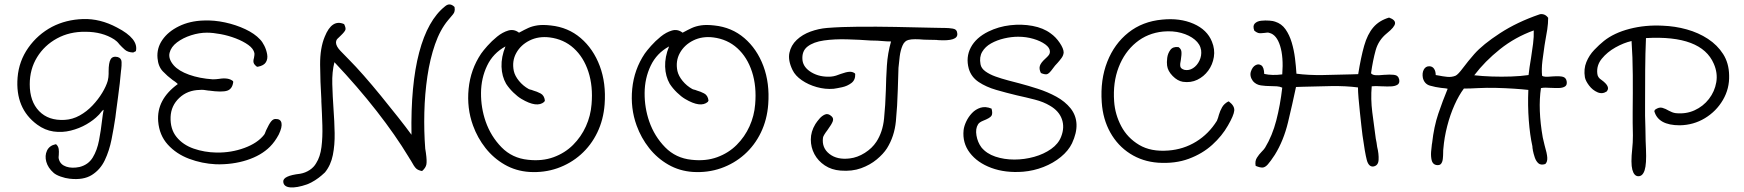

<svg xmlns="http://www.w3.org/2000/svg" viewBox="-20 -708 7740 852"><path d="M289 85Q270 83 249 75.5Q228 68 218 59Q193 37 185.5 10Q178 -17 188.5 -39.5Q199 -62 227 -68L230 -67Q239 -58 240.5 -46.5Q242 -35 241 -24Q241 -23 241 -22Q240 -15 240 -10Q240 -5 242 1Q249 23 274 31.5Q299 40 333 33Q372 23 391.5 -9Q411 -41 419.5 -85.5Q428 -130 433 -175Q434 -181 434.5 -186.5Q435 -192 436 -198Q437 -204 438 -210Q439 -216 440 -221Q436 -219 432 -214.5Q428 -210 425 -206Q423 -203 420.5 -200.5Q418 -198 417 -197Q396 -175 364 -156.5Q332 -138 294 -128.5Q256 -119 217.5 -124.5Q179 -130 145 -155Q47 -227 58 -364Q64 -437 105.5 -496Q147 -555 211 -589Q273 -621 348.5 -623.5Q424 -626 499 -586Q596 -536 583 -481L571 -475Q547 -476 534 -487.5Q521 -499 510 -511Q504 -519 498.5 -524Q493 -529 487 -533Q434 -567 359 -567Q289 -568 233 -537.5Q177 -507 144.5 -454Q112 -401 112 -334Q112 -258 153.5 -215Q195 -172 267 -176Q302 -178 333.5 -195.5Q365 -213 390.5 -240Q416 -267 433.5 -296Q451 -325 458 -349Q462 -365 462 -380V-391Q462 -430 471 -445Q480 -460 502 -455Q519 -450 519.5 -433Q520 -416 518 -401Q517 -396 517 -394Q515 -368 511.5 -338.5Q508 -309 504 -279Q502 -264 500 -249Q498 -234 496 -219Q495 -211 494 -203.5Q493 -196 492 -187Q485 -140 475 -89.5Q465 -39 445 3Q425 45 387.5 68.5Q350 92 289 85Z M938 21Q876 18 819 -3.5Q762 -25 724.5 -66.5Q687 -108 682 -169Q674 -266 769 -335Q768 -336 767 -337Q766 -338 765 -339Q761 -342 757 -345.5Q753 -349 746 -353Q723 -370 702.5 -391.5Q682 -413 679 -450Q675 -494 700.5 -531Q726 -568 774 -591.5Q822 -615 883 -617Q930 -619 978.5 -608.5Q1027 -598 1068.5 -578.5Q1110 -559 1134 -533Q1144 -523 1153 -505Q1162 -487 1165.5 -467Q1169 -447 1160 -432Q1151 -417 1125 -412H1120Q1108 -421 1105.5 -429.5Q1103 -438 1107 -451Q1110 -466 1109 -472Q1105 -492 1082 -508.5Q1059 -525 1026.5 -537.5Q994 -550 959.5 -556.5Q925 -563 898 -563Q864 -563 828 -551.5Q792 -540 765.5 -520Q739 -500 732.5 -473.5Q726 -447 751 -418Q773 -393 819 -376.5Q865 -360 924 -356Q931 -356 938 -356.5Q945 -357 952 -358Q994 -365 1014 -348L1015 -344Q1011 -313 988 -305.5Q965 -298 907 -306Q906 -306 905 -306Q894 -308 884.5 -309Q875 -310 867 -309Q812 -308 775.5 -273.5Q739 -239 737 -189Q735 -135 763.5 -100Q792 -65 839.5 -48.5Q887 -32 941 -31Q1006 -30 1064.5 -51.5Q1123 -73 1152 -110Q1153 -111 1155 -115Q1157 -119 1161 -130Q1174 -158 1183 -169Q1192 -180 1202 -180Q1225 -181 1229 -162.5Q1233 -144 1217 -111Q1200 -79 1178 -57Q1139 -18 1075.5 2.5Q1012 23 938 21Z M1343 110Q1297 126 1268 123.5Q1239 121 1237 99Q1234 72 1312 63Q1335 59 1354 46.5Q1373 34 1383 16Q1401 -12 1406.5 -55.5Q1412 -99 1410.5 -151Q1409 -203 1406 -258Q1406 -264 1406 -267Q1401 -346 1400.5 -420.5Q1400 -495 1421 -545Q1453 -625 1507 -601Q1515 -585 1513 -576.5Q1511 -568 1491 -549Q1483 -542 1477 -535.5Q1471 -529 1471 -518Q1472 -502 1491 -482Q1510 -462 1530 -442Q1557 -415 1594 -373Q1631 -331 1670.5 -282.5Q1710 -234 1746 -188.5Q1782 -143 1806 -110Q1802 -331 1840 -475Q1878 -619 1955 -680Q1976 -698 1997 -677Q1998 -670 1998 -665.5Q1998 -661 1997 -658Q1996 -651 1989.5 -643.5Q1983 -636 1968 -618Q1933 -576 1910.5 -511.5Q1888 -447 1876.5 -369Q1865 -291 1863 -208.5Q1861 -126 1867 -48Q1868 -44 1868.5 -39Q1869 -34 1870 -29Q1875 7 1872 22Q1869 37 1853 51Q1836 48 1827 40Q1818 32 1803 4Q1800 -1 1797.5 -4.5Q1795 -8 1793 -12Q1735 -108 1651.5 -215Q1568 -322 1464 -432Q1453 -389 1454.5 -335Q1456 -281 1460 -224Q1464 -170 1465 -117.5Q1466 -65 1457 -20Q1448 25 1422 57Q1419 60 1407 70.5Q1395 81 1378 92Q1361 103 1343 110Z M2329 55Q2269 51 2219.5 22.5Q2170 -6 2134.5 -51Q2099 -96 2079 -151Q2051 -228 2059.5 -314Q2068 -400 2115 -470Q2124 -483 2143 -504.5Q2162 -526 2186 -545.5Q2210 -565 2235.5 -572.5Q2261 -580 2283 -563Q2284 -564 2287 -565Q2307 -576 2324.5 -584Q2342 -592 2365.5 -595.5Q2389 -599 2424 -595Q2501 -587 2557 -539Q2613 -491 2641.5 -415Q2670 -339 2663 -245Q2658 -177 2630.5 -120Q2603 -63 2557.5 -22.5Q2512 18 2453.5 38.5Q2395 59 2329 55ZM2323 1Q2386 8 2436.5 -10.5Q2487 -29 2523 -65Q2559 -101 2580 -147.5Q2601 -194 2605 -245Q2612 -325 2591 -389.5Q2570 -454 2526 -494Q2482 -534 2419 -542Q2370 -548 2330.5 -528.5Q2291 -509 2271 -473Q2251 -437 2260 -393Q2265 -371 2283 -349Q2301 -327 2326 -313Q2330 -311 2331 -311Q2336 -310 2339 -309Q2342 -308 2347 -306Q2362 -302 2378.5 -293.5Q2395 -285 2398 -262L2395 -256Q2363 -228 2294 -269Q2277 -279 2258 -297.5Q2239 -316 2226 -336Q2207 -369 2205.5 -412Q2204 -455 2223 -502Q2168 -472 2141.5 -416.5Q2115 -361 2114.5 -295.5Q2114 -230 2135 -169Q2158 -103 2205.5 -54.5Q2253 -6 2323 1Z M3055 55Q2995 51 2945.5 22.5Q2896 -6 2860.5 -51Q2825 -96 2805 -151Q2777 -228 2785.5 -314Q2794 -400 2841 -470Q2850 -483 2869 -504.5Q2888 -526 2912 -545.5Q2936 -565 2961.5 -572.5Q2987 -580 3009 -563Q3010 -564 3013 -565Q3033 -576 3050.5 -584Q3068 -592 3091.5 -595.5Q3115 -599 3150 -595Q3227 -587 3283 -539Q3339 -491 3367.5 -415Q3396 -339 3389 -245Q3384 -177 3356.5 -120Q3329 -63 3283.5 -22.5Q3238 18 3179.5 38.5Q3121 59 3055 55ZM3049 1Q3112 8 3162.5 -10.5Q3213 -29 3249 -65Q3285 -101 3306 -147.5Q3327 -194 3331 -245Q3338 -325 3317 -389.5Q3296 -454 3252 -494Q3208 -534 3145 -542Q3096 -548 3056.5 -528.5Q3017 -509 2997 -473Q2977 -437 2986 -393Q2991 -371 3009 -349Q3027 -327 3052 -313Q3056 -311 3057 -311Q3062 -310 3065 -309Q3068 -308 3073 -306Q3088 -302 3104.5 -293.5Q3121 -285 3124 -262L3121 -256Q3089 -228 3020 -269Q3003 -279 2984 -297.5Q2965 -316 2952 -336Q2933 -369 2931.5 -412Q2930 -455 2949 -502Q2894 -472 2867.5 -416.5Q2841 -361 2840.5 -295.5Q2840 -230 2861 -169Q2884 -103 2931.5 -54.5Q2979 -6 3049 1Z M3710 49Q3670 46 3640 26Q3610 6 3594 -24Q3578 -54 3578 -89Q3578 -124 3598 -157Q3599 -158 3600 -160Q3605 -168 3616 -181Q3627 -194 3641 -200Q3655 -206 3670 -192Q3680 -183 3675.5 -170Q3671 -157 3652 -131Q3633 -106 3632 -97Q3626 -52 3660.5 -25Q3695 2 3751 -5Q3785 -9 3817.5 -29.5Q3850 -50 3869 -79Q3897 -122 3903 -181.5Q3909 -241 3911 -308Q3912 -361 3915.5 -416.5Q3919 -472 3934 -524Q3924 -524 3914.5 -524.5Q3905 -525 3894 -526Q3884 -527 3874 -527.5Q3864 -528 3853 -528Q3851 -528 3847 -528Q3794 -532 3738.5 -533.5Q3683 -535 3636.5 -528.5Q3590 -522 3563.5 -501.5Q3537 -481 3541 -441Q3545 -408 3581.5 -386.5Q3618 -365 3667 -368Q3679 -369 3690 -372.5Q3701 -376 3711 -380Q3736 -389 3750 -389.5Q3764 -390 3774 -382L3775 -379Q3776 -353 3758 -339.5Q3740 -326 3717 -321Q3694 -316 3679 -314Q3642 -311 3604.5 -321.5Q3567 -332 3538 -352Q3509 -372 3497 -397Q3476 -440 3483 -473.5Q3490 -507 3515.5 -531Q3541 -555 3577 -568Q3613 -581 3650 -584Q3714 -589 3792.5 -589.5Q3871 -590 3953.5 -588.5Q4036 -587 4113 -585Q4126 -585 4139 -584.5Q4152 -584 4165 -584Q4167 -584 4172 -584Q4190 -584 4208.5 -581Q4227 -578 4228 -559Q4232 -524 4142 -530Q4139 -531 4127 -531Q4115 -531 4101.5 -531.5Q4088 -532 4080 -532Q4059 -534 4041 -534Q4023 -534 4012 -531Q3994 -527 3985 -506Q3976 -485 3972.5 -458Q3969 -431 3967 -407Q3966 -391 3966 -375Q3966 -359 3965 -343Q3965 -335 3964.5 -327Q3964 -319 3964 -311Q3962 -237 3955.5 -170Q3949 -103 3916 -50Q3900 -25 3870.5 -0.5Q3841 24 3801 38.5Q3761 53 3710 49Z M4520 54Q4441 60 4379 37Q4317 14 4283.5 -30Q4250 -74 4256 -131Q4258 -148 4267.5 -168.5Q4277 -189 4293 -206Q4309 -223 4331 -230Q4353 -237 4380 -226Q4386 -204 4379.5 -194Q4373 -184 4342 -172Q4325 -165 4320 -156Q4308 -137 4313 -107Q4318 -77 4335 -54Q4358 -26 4397 -13Q4436 0 4481 0Q4526 0 4569 -12Q4612 -24 4644.5 -47Q4677 -70 4689 -102Q4705 -143 4692 -179.5Q4679 -216 4639 -239Q4611 -256 4572 -266Q4533 -276 4492 -285Q4446 -296 4401 -309Q4356 -322 4323 -344Q4290 -366 4279 -403Q4265 -454 4288 -497.5Q4311 -541 4366 -568Q4411 -590 4462.5 -596Q4514 -602 4562 -593Q4610 -584 4642 -560Q4665 -544 4682.5 -518Q4700 -492 4700 -475Q4699 -462 4690.5 -450.5Q4682 -439 4673 -429Q4661 -417 4652 -404Q4635 -380 4625 -378.5Q4615 -377 4599 -384Q4590 -402 4594.5 -416Q4599 -430 4619 -448Q4628 -456 4633.5 -463Q4639 -470 4639 -479Q4639 -496 4618.5 -511Q4598 -526 4566 -535.5Q4534 -545 4498 -545Q4468 -545 4436 -537.5Q4404 -530 4378 -515.5Q4352 -501 4338.5 -478Q4325 -455 4331 -423Q4334 -405 4352.5 -391.5Q4371 -378 4397.5 -368.5Q4424 -359 4452.5 -351.5Q4481 -344 4504 -338Q4542 -328 4585.5 -314Q4629 -300 4667.5 -279Q4706 -258 4731 -227Q4780 -164 4737 -72Q4721 -39 4687.5 -11.5Q4654 16 4610.5 33Q4567 50 4520 54Z M5119 14Q5050 9 4995 -26Q4940 -61 4907 -120Q4874 -179 4869 -254Q4862 -354 4893.5 -434Q4925 -514 4987.5 -563.5Q5050 -613 5137 -621Q5216 -629 5276.5 -602.5Q5337 -576 5358 -523Q5372 -489 5366.5 -455Q5361 -421 5341.5 -394.5Q5322 -368 5293 -354Q5264 -340 5229 -345Q5205 -349 5183.5 -371Q5162 -393 5159 -417Q5157 -431 5159.5 -451Q5162 -471 5173.5 -486.5Q5185 -502 5209 -499L5211 -498Q5221 -491 5222.5 -479Q5224 -467 5220 -442Q5216 -425 5217.5 -414Q5219 -403 5236 -398Q5256 -394 5274 -405.5Q5292 -417 5302.5 -439Q5313 -461 5310 -485Q5306 -512 5282 -532Q5258 -552 5221.5 -562Q5185 -572 5141 -568Q5072 -561 5021 -519Q4970 -477 4944 -409.5Q4918 -342 4924 -258Q4928 -200 4955.5 -148Q4983 -96 5035 -65Q5087 -34 5164 -40Q5232 -45 5288 -79.5Q5344 -114 5380 -172Q5386 -186 5389 -199Q5394 -216 5403 -232Q5412 -248 5431 -258L5434 -257Q5459 -238 5457 -217Q5455 -196 5429 -151Q5403 -105 5359.5 -65.5Q5316 -26 5255.5 -3.5Q5195 19 5119 14Z M6073 31Q6053 32 6045 1.5Q6037 -29 6026 -108Q6024 -123 6021 -150.5Q6018 -178 6014.5 -210.5Q6011 -243 6008.5 -272.5Q6006 -302 6006 -320Q5953 -327 5887 -326Q5821 -325 5761 -323Q5753 -323 5745.5 -322.5Q5738 -322 5731 -322Q5715 -246 5695.5 -165Q5676 -84 5637 -21Q5618 8 5606 21.5Q5594 35 5582.5 35.5Q5571 36 5552 28Q5548 7 5557.5 -8Q5567 -23 5578 -34Q5590 -46 5594 -53Q5626 -106 5643.5 -173.5Q5661 -241 5670 -319Q5660 -324 5646 -325Q5632 -326 5617 -326Q5597 -326 5575.5 -329Q5554 -332 5540 -348Q5524 -370 5531 -391Q5538 -412 5552 -419Q5565 -426 5577 -418Q5589 -410 5590 -380Q5625 -372 5670 -378Q5676 -455 5660.5 -504.5Q5645 -554 5613 -562Q5606 -565 5592 -562Q5571 -559 5562.5 -562Q5554 -565 5546 -572Q5538 -593 5548 -603.5Q5558 -614 5576.5 -616Q5595 -618 5613 -616.5Q5631 -615 5638 -612Q5667 -603 5684.5 -578Q5702 -553 5712 -519.5Q5722 -486 5726.5 -450Q5731 -414 5733 -381Q5785 -374 5850.5 -375Q5916 -376 5976 -378Q5984 -378 5991.5 -378.5Q5999 -379 6007 -379Q6019 -454 6033.5 -505Q6048 -556 6074 -586.5Q6100 -617 6144 -630Q6172 -620 6170.5 -604Q6169 -588 6134 -560Q6097 -530 6084.5 -485Q6072 -440 6064 -383Q6069 -376 6082 -374.5Q6095 -373 6123 -376Q6124 -376 6125 -376Q6146 -378 6165.5 -376Q6185 -374 6189 -355Q6192 -338 6180.5 -331.5Q6169 -325 6150.5 -324.5Q6132 -324 6114 -325H6113Q6112 -325 6111 -325Q6097 -326 6085.5 -326Q6074 -326 6067 -325Q6062 -269 6069.5 -210Q6077 -151 6085 -93Q6087 -84 6088.5 -75Q6090 -66 6091 -57Q6099 -25 6097.5 1.5Q6096 28 6073 31Z M6352 24Q6337 20 6333 3Q6329 -14 6330.5 -34.5Q6332 -55 6334 -68Q6335 -72 6335 -73Q6343 -146 6362.5 -203.5Q6382 -261 6404 -314Q6397 -316 6390 -316.5Q6383 -317 6375 -318Q6350 -321 6325.5 -328Q6301 -335 6294 -362Q6290 -384 6298 -399Q6306 -414 6322 -414Q6336 -414 6343.5 -403Q6351 -392 6351 -375Q6355 -374 6363 -373Q6382 -369 6402 -367Q6422 -365 6439 -372Q6450 -377 6472 -406.5Q6494 -436 6522 -468Q6560 -511 6636 -560.5Q6712 -610 6811 -644Q6819 -647 6830 -644Q6841 -641 6850 -629Q6850 -604 6846 -577.5Q6842 -551 6837 -525Q6836 -521 6835.5 -516Q6835 -511 6834 -507Q6829 -475 6824.5 -438Q6820 -401 6823 -372Q6828 -368 6838.5 -367.5Q6849 -367 6871 -369Q6903 -371 6916 -367Q6929 -363 6932 -348Q6935 -331 6925 -324.5Q6915 -318 6898.5 -317.5Q6882 -317 6866 -318H6865H6863Q6850 -319 6838 -319Q6826 -319 6818 -317Q6811 -271 6813 -215.5Q6815 -160 6826 -98Q6828 -90 6830 -81Q6832 -72 6834 -64Q6845 -27 6846 -8.5Q6847 10 6838 19L6837 20Q6817 26 6806.5 16.5Q6796 7 6790.5 -9.5Q6785 -26 6782 -41Q6782 -42 6782 -43Q6781 -47 6780.5 -51Q6780 -55 6780 -59Q6769 -108 6764 -174Q6759 -240 6762 -309Q6736 -312 6698 -314.5Q6660 -317 6618.5 -318Q6577 -319 6538 -317Q6522 -316 6506 -315.5Q6490 -315 6476 -315Q6454 -286 6434.5 -242.5Q6415 -199 6402 -148.5Q6389 -98 6385 -49Q6384 -43 6384 -29Q6384 -17 6382.5 -3Q6381 11 6374.5 19Q6368 27 6352 24ZM6522 -374Q6557 -370 6600 -368.5Q6643 -367 6686 -368.5Q6729 -370 6763 -375Q6765 -392 6767.5 -410.5Q6770 -429 6774 -451Q6779 -483 6783 -514Q6787 -545 6786 -573Q6703 -543 6636 -489.5Q6569 -436 6522 -374Z M7249 74Q7231 73 7223.5 45Q7216 17 7223 -48Q7226 -74 7226 -107Q7226 -140 7225 -163Q7225 -168 7225 -173Q7225 -178 7225 -181Q7225 -189 7225 -196.5Q7225 -204 7225 -212Q7226 -293 7225.5 -374.5Q7225 -456 7220 -526Q7185 -518 7148.5 -497.5Q7112 -477 7088 -447.5Q7064 -418 7068 -382Q7069 -364 7087 -353Q7127 -324 7111 -304V-303Q7091 -289 7069 -298.5Q7047 -308 7031.5 -328.5Q7016 -349 7013 -365Q7007 -402 7019.5 -432.5Q7032 -463 7054.5 -486.5Q7077 -510 7097 -526Q7142 -562 7211.5 -580Q7281 -598 7358 -594Q7413 -592 7465 -577.5Q7517 -563 7559 -535.5Q7601 -508 7626.5 -468Q7652 -428 7653 -374Q7655 -315 7625.5 -264.5Q7596 -214 7545.5 -183.5Q7495 -153 7434 -152Q7338 -152 7321 -215L7324 -221Q7342 -234 7357 -229.5Q7372 -225 7385 -217Q7392 -213 7400 -210Q7408 -207 7415 -206Q7461 -201 7499.5 -218.5Q7538 -236 7563.5 -269Q7589 -302 7596 -343Q7603 -384 7585 -425Q7530 -553 7284 -539Q7281 -471 7280.5 -396.5Q7280 -322 7280 -245Q7280 -233 7280 -220Q7280 -207 7280 -194Q7281 -170 7281.5 -139.5Q7282 -109 7282.5 -83.5Q7283 -58 7284 -47Q7287 20 7278 47.5Q7269 75 7249 74Z"/></svg>

Font: Yuji Hentaigana Akebono
Style: Regular
Weight: 400
Designer: Kataoka Yuji
Foundry: Kinuta Font Factory
Version: Version 3.002